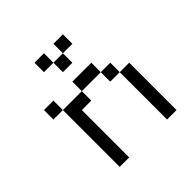

<svg xmlns="http://www.w3.org/2000/svg" viewBox="-167 -760 896 896"><g transform="rotate(-45 281.0 -312.5)"><path d="M62.5 -375H125V-437.5H62.5ZM125 0H187.5V-312.5H250V-375H125ZM187.5 -562.5H250V-625H187.5ZM250 -375H375V-437.5H250ZM250 -500H312.5V-562.5H250ZM312.5 -562.5H375V-625H312.5ZM375 -312.5H437.5V-375H375ZM437.5 0H500V-312.5H437.5Z"/></g></svg>

Font: ChillMoonMono
Style: Regular
Weight: 400
Designer: Warren2060
Foundry: ChillType
Version: Version 1.000;Glyphs 3.1.1 (3135)